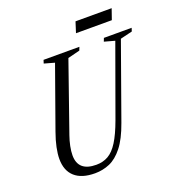

<svg xmlns="http://www.w3.org/2000/svg" viewBox="-161 -1050 1108 1193"><g transform="rotate(-20 393.0 -453.5)"><path d="M264.5 10.5Q176.5 10.5 130.8 -30.5Q85 -71.5 85 -148.5Q85 -182 93.8 -224.2Q102.5 -266.5 120.5 -316.5L264.5 -720.5L196.5 -739.5L203.5 -761.5H440.5L432 -739.5L352.5 -719.5L194 -266Q183 -235 176.2 -201.8Q169.5 -168.5 169.5 -142Q169.5 -36.5 289.5 -36.5Q334.5 -36.5 369.2 -56.5Q404 -76.5 434.2 -124.5Q464.5 -172.5 495 -256L663 -720.5L594 -739.5L602.5 -761.5H786L779 -739.5L700 -720.5L524 -228Q490 -132.5 449 -80.8Q408 -29 361.8 -9.2Q315.5 10.5 264.5 10.5ZM449.5 -848 472 -918.5H711L686.5 -848Z"/></g></svg>

Font: Libre Caslon Condensed
Style: Italic
Weight: 400
Italic angle: -22.583°
Designer: Pablo Impallari, Rodrigo Fuenzalida, Katja Schimmel, Ertekin Erdin
Foundry: Pablo Impallari, Rodrigo Fuenzalida
Version: Version 2.000;gftools[0.9.33]